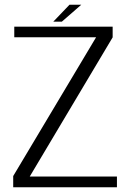

<svg xmlns="http://www.w3.org/2000/svg" viewBox="-20 -787 566 807"><path d="M35.5 0H471.5V-45H105L453.5 -630V-675H40V-630.5H384L35.5 -47ZM204 -696H240L321.5 -767H272Z"/></svg>

Font: Anybody Light
Style: Regular
Weight: 300
Designer: Tyler Finck
Foundry: Etcetera Type Company
Version: Version 1.111; ttfautohint (v1.8.4)